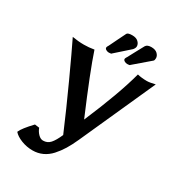

<svg xmlns="http://www.w3.org/2000/svg" viewBox="-200 -950 1001 1092"><g transform="rotate(30 300.5 -403.5)"><path d="M120.1 -112.8 149.9 -108.9Q157.7 -87.4 173.1 -71.8Q188.5 -56.2 205.1 -56.2Q233.4 -56.2 251.7 -76.7Q270 -97.2 289.1 -141.1Q232.4 -274.9 163.3 -425.5Q94.2 -576.2 57.1 -651.9Q96.2 -645 133.8 -645Q166 -645 200.2 -650.9Q238.8 -533.7 348.1 -276.9Q445.8 -504.9 484.9 -651.9Q512.7 -645 546.9 -645Q565.9 -645 601.1 -653.8L379.9 -162.1Q360.8 -119.6 342 -88.9Q323.2 -58.1 299.3 -31.7Q275.4 -5.4 245.6 8.3Q215.8 22 181.2 22Q142.6 22 106.9 8.1Q71.3 -5.9 54.2 -25.9V-27.8Q65.4 -55.2 120.1 -112.8ZM527.8 -783.2Q527.8 -770 522.9 -765.1L419.9 -676.8H420.9Q417 -672.9 401.9 -672.9Q393.1 -672.9 384 -678Q375 -683.1 375 -690.9Q375 -694.8 380.9 -705.1V-704.1Q389.6 -721.7 409.2 -757.1Q428.7 -792.5 438 -810.1Q447.3 -825.2 474.1 -825.2Q500.5 -825.2 514.2 -812Q527.8 -798.8 527.8 -783.2ZM399.9 -787.1Q399.9 -775.9 389.2 -763.2L296.9 -681.2H297.9Q293.5 -676.8 278.8 -676.8Q269.5 -676.8 260.7 -681.9Q252 -687 252 -694.8Q252 -698.7 257.8 -709V-708Q266.1 -725.6 284.7 -763.4Q303.2 -801.3 312 -818.8Q317.9 -829.1 346.2 -829.1Q372.6 -829.1 386.2 -815.9Q399.9 -802.7 399.9 -787.1Z"/></g></svg>

Font: Linear Smooth
Style: Bold
Weight: 700
Designer: Philipp H. Poll, Flanker
Foundry: Philipp H. Poll, reworked by Flanker
Version: Version 1.061 | FøM Fix